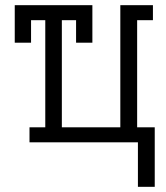

<svg xmlns="http://www.w3.org/2000/svg" viewBox="-20 -550 640 742"><path d="M513 172V0H94V-58H155V-472H100V-385H37V-530H337V-385H274V-472H219V-58H445V-530H571V-472H510V-58H578V172Z"/></svg>

Font: Iosevka Curly Slab LtEx
Style: Regular
Weight: 300
Width: 7
Monospace: yes
Designer: Belleve Invis
Foundry: Belleve Invis
Version: Version 11.1.0; ttfautohint (v1.8.3)